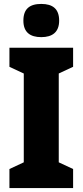

<svg xmlns="http://www.w3.org/2000/svg" viewBox="-20 -957 420 977"><path d="M190 -937C131 -937 99 -912 99 -852C99 -793 133 -768 190 -768C246 -768 281 -793 281 -852C281 -912 248 -937 190 -937ZM352 0V-97L279 -131V-583L352 -617V-714H28V-617L101 -583V-131L28 -97V0Z"/></svg>

Font: Noto Sans Sinhala Condensed Black
Style: Regular
Weight: 900
Width: 3
Designer: Jelle Bosma - Monotype Design Team
Foundry: Monotype Imaging Inc.
Version: Version 2.006